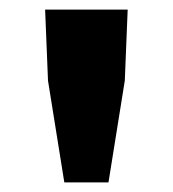

<svg xmlns="http://www.w3.org/2000/svg" viewBox="-20 -704 360 400"><path d="M114 -324 80 -536 74 -684H246L240 -536L206 -324Z"/></svg>

Font: Assistant ExtraBold
Style: Regular
Weight: 800
Designer: Hebrew By Ben Nathan, Latin by Paul Hunt
Version: Version 2.001;PS 002.001;hotconv 1.0.88;makeotf.lib2.5.64775